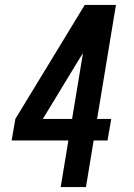

<svg xmlns="http://www.w3.org/2000/svg" viewBox="-20 -755 540 775"><path d="M225 0 256 -188H27L42 -275L322 -735H448L372 -275H429L414 -188H358L327 0ZM153 -275H271L315 -541L289 -499Z"/></svg>

Font: Iosevka SS04 Semibold
Style: Italic
Weight: 600
Italic angle: -9°
Monospace: yes
Designer: Belleve Invis
Foundry: Belleve Invis
Version: Version 19.0.0; ttfautohint (v1.8.4)